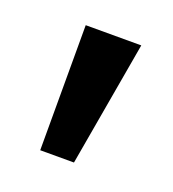

<svg xmlns="http://www.w3.org/2000/svg" viewBox="-57 -157 273 303"><g transform="rotate(20 80.0 -5.0)"><path d="M96.7 100.1H40V-109.9H133.3Z"/></g></svg>

Font: Horta
Style: Regular
Weight: 600
Width: 3
Version: Version 0.11